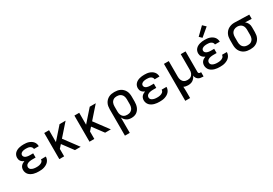

<svg xmlns="http://www.w3.org/2000/svg" viewBox="48 -1930 4704 3307"><g transform="rotate(-30 2400.0 -277.0)"><path d="M297 8Q271 8 245.5 5.5Q220 3 195 -4Q170 -11 146.5 -23.5Q123 -36 105.5 -54.5Q88 -73 78.5 -98Q69 -123 69 -149Q69 -170 75.5 -190.5Q82 -211 95.5 -226.5Q109 -242 127 -253Q145 -264 165 -271Q148 -279 133 -289Q118 -299 106.5 -313.5Q95 -328 90 -345.5Q85 -363 85 -381Q85 -406 93.5 -429Q102 -452 118.5 -469.5Q135 -487 156.5 -498.5Q178 -510 201.5 -516.5Q225 -523 249 -525.5Q273 -528 297 -528Q322 -528 346.5 -525.5Q371 -523 394 -515.5Q417 -508 438.5 -495Q460 -482 476 -463.5Q492 -445 500.5 -421.5Q509 -398 509 -373Q509 -373 509 -372Q509 -371 509 -370H413Q413 -371 413 -371Q413 -371 413 -371Q413 -390 401 -406Q389 -422 371.5 -430.5Q354 -439 335 -441.5Q316 -444 297 -444Q285 -444 272.5 -443Q260 -442 248 -440Q236 -438 224.5 -433.5Q213 -429 203 -421.5Q193 -414 187 -403Q181 -392 181 -380Q181 -380 181 -380Q181 -380 181 -380Q181 -367 187 -355.5Q193 -344 203 -336Q213 -328 225 -323.5Q237 -319 249.5 -316.5Q262 -314 274.5 -313Q287 -312 300 -312H364V-228H300Q286 -228 271.5 -227Q257 -226 242.5 -223Q228 -220 214.5 -215Q201 -210 189.5 -201Q178 -192 171.5 -178.5Q165 -165 165 -151Q165 -137 171.5 -124Q178 -111 189.5 -102.5Q201 -94 214 -89Q227 -84 241 -81Q255 -78 269 -77Q283 -76 297 -76Q312 -76 326 -77Q340 -78 354 -81.5Q368 -85 381 -90.5Q394 -96 405 -105Q416 -114 422.5 -127Q429 -140 429 -155H525Q525 -154 525 -154Q525 -154 525 -154Q525 -128 515.5 -103Q506 -78 488.5 -58.5Q471 -39 448 -26Q425 -13 400 -5Q375 3 349 5.5Q323 8 297 8Z M704 0V-520H800V-283L1009 -520H1129L919 -282L1129 0H1015L902 -152L857 -212L800 -148V0Z M1304 0V-520H1400V-283L1609 -520H1729L1519 -282L1729 0H1615L1502 -152L1457 -212L1400 -148V0Z M1885 215V-310Q1885 -339 1890 -368Q1895 -397 1908 -423Q1921 -449 1941.5 -470Q1962 -491 1988 -504.5Q2014 -518 2043 -523Q2072 -528 2101 -528Q2130 -528 2159.5 -523Q2189 -518 2215.5 -505Q2242 -492 2263.5 -471Q2285 -450 2298.5 -424Q2312 -398 2317.5 -368.5Q2323 -339 2323 -310V-210Q2323 -183 2319 -156Q2315 -129 2305.5 -104Q2296 -79 2279.5 -57Q2263 -35 2241 -20Q2219 -5 2192 1.5Q2165 8 2138 8Q2113 8 2088.5 2.5Q2064 -3 2043 -16.5Q2022 -30 2006.5 -49.5Q1991 -69 1981 -92V215ZM2101 -76Q2118 -76 2135.5 -79.5Q2153 -83 2168 -91.5Q2183 -100 2195 -113Q2207 -126 2214 -142Q2221 -158 2224 -175.5Q2227 -193 2227 -210V-310Q2227 -327 2224 -344.5Q2221 -362 2214 -378Q2207 -394 2195 -407Q2183 -420 2168 -428.5Q2153 -437 2135.5 -440.5Q2118 -444 2101 -444Q2084 -444 2067 -440.5Q2050 -437 2035.5 -428Q2021 -419 2010 -406Q1999 -393 1992.5 -377Q1986 -361 1983.5 -344Q1981 -327 1981 -310V-210Q1981 -193 1983.5 -176Q1986 -159 1992.5 -143.5Q1999 -128 2010 -114.5Q2021 -101 2035.5 -92Q2050 -83 2067 -79.5Q2084 -76 2101 -76Z M2697 8Q2671 8 2645.5 5.5Q2620 3 2595 -4Q2570 -11 2546.5 -23.5Q2523 -36 2505.5 -54.5Q2488 -73 2478.5 -98Q2469 -123 2469 -149Q2469 -170 2475.5 -190.5Q2482 -211 2495.5 -226.5Q2509 -242 2527 -253Q2545 -264 2565 -271Q2548 -279 2533 -289Q2518 -299 2506.5 -313.5Q2495 -328 2490 -345.5Q2485 -363 2485 -381Q2485 -406 2493.5 -429Q2502 -452 2518.5 -469.5Q2535 -487 2556.5 -498.5Q2578 -510 2601.5 -516.5Q2625 -523 2649 -525.5Q2673 -528 2697 -528Q2722 -528 2746.5 -525.5Q2771 -523 2794 -515.5Q2817 -508 2838.5 -495Q2860 -482 2876 -463.5Q2892 -445 2900.5 -421.5Q2909 -398 2909 -373Q2909 -373 2909 -372Q2909 -371 2909 -370H2813Q2813 -371 2813 -371Q2813 -371 2813 -371Q2813 -390 2801 -406Q2789 -422 2771.5 -430.5Q2754 -439 2735 -441.5Q2716 -444 2697 -444Q2685 -444 2672.5 -443Q2660 -442 2648 -440Q2636 -438 2624.5 -433.5Q2613 -429 2603 -421.5Q2593 -414 2587 -403Q2581 -392 2581 -380Q2581 -380 2581 -380Q2581 -380 2581 -380Q2581 -367 2587 -355.5Q2593 -344 2603 -336Q2613 -328 2625 -323.5Q2637 -319 2649.5 -316.5Q2662 -314 2674.5 -313Q2687 -312 2700 -312H2764V-228H2700Q2686 -228 2671.5 -227Q2657 -226 2642.5 -223Q2628 -220 2614.5 -215Q2601 -210 2589.5 -201Q2578 -192 2571.5 -178.5Q2565 -165 2565 -151Q2565 -137 2571.5 -124Q2578 -111 2589.5 -102.5Q2601 -94 2614 -89Q2627 -84 2641 -81Q2655 -78 2669 -77Q2683 -76 2697 -76Q2712 -76 2726 -77Q2740 -78 2754 -81.5Q2768 -85 2781 -90.5Q2794 -96 2805 -105Q2816 -114 2822.5 -127Q2829 -140 2829 -155H2925Q2925 -154 2925 -154Q2925 -154 2925 -154Q2925 -128 2915.5 -103Q2906 -78 2888.5 -58.5Q2871 -39 2848 -26Q2825 -13 2800 -5Q2775 3 2749 5.5Q2723 8 2697 8Z M3085 215V-520H3181V-210Q3181 -193 3183.5 -176Q3186 -159 3192.5 -143.5Q3199 -128 3209.5 -114.5Q3220 -101 3234.5 -92Q3249 -83 3266 -79.5Q3283 -76 3300 -76Q3317 -76 3334 -79.5Q3351 -83 3365.5 -92Q3380 -101 3390.5 -114.5Q3401 -128 3407.5 -143.5Q3414 -159 3416.5 -176Q3419 -193 3419 -210V-520H3515V-111Q3515 -104 3517 -97Q3519 -90 3524 -85Q3529 -80 3536 -78Q3543 -76 3550 -76H3568V8H3550Q3527 8 3504 3Q3481 -2 3462.5 -15.5Q3444 -29 3432.5 -50Q3421 -71 3419 -94Q3410 -71 3394.5 -51Q3379 -31 3358 -17Q3337 -3 3312 2.5Q3287 8 3263 8Q3240 8 3218.5 3.5Q3197 -1 3177 -11Q3179 18 3180 48Q3181 78 3181 107V215Z M3897 8Q3871 8 3845.5 5.5Q3820 3 3795 -4Q3770 -11 3746.5 -23.5Q3723 -36 3705.5 -54.5Q3688 -73 3678.5 -98Q3669 -123 3669 -149Q3669 -170 3675.5 -190.5Q3682 -211 3695.5 -226.5Q3709 -242 3727 -253Q3745 -264 3765 -271Q3748 -279 3733 -289Q3718 -299 3706.5 -313.5Q3695 -328 3690 -345.5Q3685 -363 3685 -381Q3685 -406 3693.5 -429Q3702 -452 3718.5 -469.5Q3735 -487 3756.5 -498.5Q3778 -510 3801.5 -516.5Q3825 -523 3849 -525.5Q3873 -528 3897 -528Q3922 -528 3946.5 -525.5Q3971 -523 3994 -515.5Q4017 -508 4038.5 -495Q4060 -482 4076 -463.5Q4092 -445 4100.5 -421.5Q4109 -398 4109 -373Q4109 -373 4109 -372Q4109 -371 4109 -370H4013Q4013 -371 4013 -371Q4013 -371 4013 -371Q4013 -390 4001 -406Q3989 -422 3971.5 -430.5Q3954 -439 3935 -441.5Q3916 -444 3897 -444Q3885 -444 3872.5 -443Q3860 -442 3848 -440Q3836 -438 3824.5 -433.5Q3813 -429 3803 -421.5Q3793 -414 3787 -403Q3781 -392 3781 -380Q3781 -380 3781 -380Q3781 -380 3781 -380Q3781 -367 3787 -355.5Q3793 -344 3803 -336Q3813 -328 3825 -323.5Q3837 -319 3849.5 -316.5Q3862 -314 3874.5 -313Q3887 -312 3900 -312H3964V-228H3900Q3886 -228 3871.5 -227Q3857 -226 3842.5 -223Q3828 -220 3814.5 -215Q3801 -210 3789.5 -201Q3778 -192 3771.5 -178.5Q3765 -165 3765 -151Q3765 -137 3771.5 -124Q3778 -111 3789.5 -102.5Q3801 -94 3814 -89Q3827 -84 3841 -81Q3855 -78 3869 -77Q3883 -76 3897 -76Q3912 -76 3926 -77Q3940 -78 3954 -81.5Q3968 -85 3981 -90.5Q3994 -96 4005 -105Q4016 -114 4022.5 -127Q4029 -140 4029 -155H4125Q4125 -154 4125 -154Q4125 -154 4125 -154Q4125 -128 4115.5 -103Q4106 -78 4088.5 -58.5Q4071 -39 4048 -26Q4025 -13 4000 -5Q3975 3 3949 5.5Q3923 8 3897 8ZM3885 -576 3836 -624 3985 -769 4045 -711Z M4499 8Q4470 8 4440.5 3Q4411 -2 4384.5 -15Q4358 -28 4336.5 -49Q4315 -70 4301.5 -96Q4288 -122 4282.5 -151.5Q4277 -181 4277 -210V-310Q4277 -338 4282 -366Q4287 -394 4299.5 -419.5Q4312 -445 4331.5 -466Q4351 -487 4376 -500.5Q4401 -514 4428.5 -521Q4456 -528 4484 -528Q4488 -528 4492 -528Q4496 -528 4500 -528L4782 -520V-436L4653 -440Q4668 -429 4680 -414.5Q4692 -400 4700 -383Q4708 -366 4711.5 -347.5Q4715 -329 4715 -310V-210Q4715 -181 4710 -152Q4705 -123 4692 -97Q4679 -71 4658.5 -50Q4638 -29 4612 -15.5Q4586 -2 4557 3Q4528 8 4499 8ZM4499 -76Q4516 -76 4533 -79.5Q4550 -83 4564.5 -92Q4579 -101 4590 -114Q4601 -127 4607.5 -143Q4614 -159 4616.5 -176Q4619 -193 4619 -210V-310Q4619 -334 4613.5 -358Q4608 -382 4593.5 -401.5Q4579 -421 4556.5 -431.5Q4534 -442 4510 -444H4500Q4498 -444 4496 -444Q4494 -444 4491 -444Q4475 -444 4458.5 -439.5Q4442 -435 4427.5 -426Q4413 -417 4402 -404Q4391 -391 4384.5 -375.5Q4378 -360 4375.5 -343.5Q4373 -327 4373 -310V-210Q4373 -193 4376 -175.5Q4379 -158 4386 -142Q4393 -126 4405 -113Q4417 -100 4432 -91.5Q4447 -83 4464.5 -79.5Q4482 -76 4499 -76Z"/></g></svg>

Font: Iosevka SS04 Medium Extended
Style: Regular
Weight: 500
Width: 7
Monospace: yes
Designer: Belleve Invis
Foundry: Belleve Invis
Version: Version 19.0.0; ttfautohint (v1.8.4)